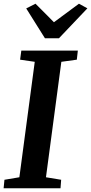

<svg xmlns="http://www.w3.org/2000/svg" viewBox="-24 -1016 492 1036"><path d="M-4.5 0 0 -46 80.5 -59.5 163.5 -682.5 84.5 -694 91 -743H396L390.5 -694L307 -682.5L224 -59.5L306 -46L302.5 0ZM218.5 -809.5 117.5 -970.5 167.5 -996Q192.5 -971 217.5 -946Q242.5 -921 267 -896Q301 -921 334.5 -946Q368 -971 402 -996L447.5 -971L294 -809.5Z"/></svg>

Font: Merriweather 20pt
Style: Bold Italic
Weight: 700
Italic angle: -7.8°
Version: Version 2.101